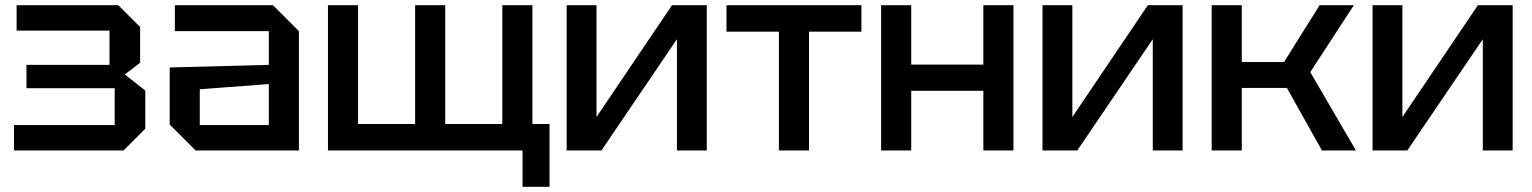

<svg xmlns="http://www.w3.org/2000/svg" viewBox="-20 -580 5906 740"><path d="M540 -84 456 0H34V-98H422V-240H82V-330H402V-462H44V-560H436L520 -476V-338L461 -293L540 -231Z M634 -100V-320L1016 -330V-460H654V-560H1032L1132 -460V0H734ZM750 -236V-98H1016V-256Z M1696 -560V-102H1916V-560H2032V-102H2098V140H1994V0H1244V-560H1360V-102H1580V-560Z M2704 0H2589V-429L2298 0H2164V-560H2279V-129L2570 -560H2704Z M3098 0V-458H3300V-560H2780V-458H2982V0Z M3376 0V-560H3492V-331H3770V-560H3886V0H3770V-230H3492V0Z M4538 0H4423V-429L4132 0H3998V-560H4113V-129L4404 -560H4538Z M4650 0V-560H4766V-341H4929L5066 -560H5198L5030 -302L5206 0H5075L4940 -241H4766V0Z M5810 0H5695V-429L5404 0H5270V-560H5385V-129L5676 -560H5810Z"/></svg>

Font: Tektur Medium
Style: Regular
Weight: 500
Designer: Adam Jagosz
Foundry: Adam Jagosz
Version: Version 1.005;gftools[0.9.30]